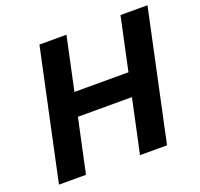

<svg xmlns="http://www.w3.org/2000/svg" viewBox="-121 -822 994 955"><g transform="rotate(-20 376.5 -344.0)"><path d="M34 0 181 -688H324L264 -407H550L610 -688H753L606 0H463L524 -285H238L177 0Z"/></g></svg>

Font: Saira SemiBold
Style: Italic
Weight: 600
Italic angle: -12°
Designer: Hector Gatti with collaboration of the Omnibus-Type team
Foundry: Omnibus-Type
Version: Version 1.100; ttfautohint (v1.8.3)